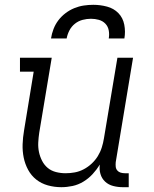

<svg xmlns="http://www.w3.org/2000/svg" viewBox="-20 -770 640 798"><path d="M235 8Q206 8 179 0.5Q152 -7 131 -23.5Q110 -40 97 -64Q84 -88 78.5 -115Q73 -142 74 -170.5Q75 -199 80 -228L120 -472H63V-530H195L143 -218Q140 -198 139 -177.5Q138 -157 142 -138Q146 -119 155 -101.5Q164 -84 178.5 -72Q193 -60 212.5 -55Q232 -50 252 -50Q252 -50 252.5 -50Q253 -50 253 -50Q272 -50 291 -53.5Q310 -57 328 -66.5Q346 -76 361 -90Q376 -104 386.5 -121Q397 -138 403 -157Q409 -176 412 -195L468 -530H533L461 -96Q460 -86 461 -77Q462 -68 467.5 -61.5Q473 -55 481.5 -52.5Q490 -50 499 -50H515V8H490Q470 8 450.5 3Q431 -2 417 -15Q403 -28 397.5 -47Q392 -66 395 -86Q382 -65 365 -46.5Q348 -28 326.5 -15Q305 -2 281.5 3Q258 8 235 8ZM192 -610Q195 -630 202.5 -649.5Q210 -669 222.5 -685.5Q235 -702 252 -715Q269 -728 288.5 -736Q308 -744 328 -747Q348 -750 368 -750Q397 -750 425 -742.5Q453 -735 472 -715.5Q491 -696 496.5 -667.5Q502 -639 497 -610H432Q435 -627 432 -643.5Q429 -660 418 -671.5Q407 -683 391 -687.5Q375 -692 358 -692Q341 -692 323.5 -687.5Q306 -683 291.5 -671.5Q277 -660 268.5 -643.5Q260 -627 257 -610Z"/></svg>

Font: Iosevka Curly Slab LtEx
Style: Italic
Weight: 300
Width: 7
Italic angle: -9°
Monospace: yes
Designer: Belleve Invis
Foundry: Belleve Invis
Version: Version 11.1.0; ttfautohint (v1.8.3)